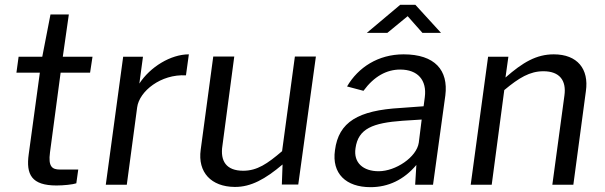

<svg xmlns="http://www.w3.org/2000/svg" viewBox="-20 -765 2504 795"><path d="M363 -530H240L265 -705H189L155 -530H57L48 -464H145L99 -127C87 -42 111 3 214 3C243 3 282 -1 296 -6L304 -63H228C196 -63 179 -75 187 -134L231 -464H353Z M505 0 548 -321C557 -387 646 -459 750 -453L762 -540C687 -540 602 -488 557 -419L572 -530H490L418 0Z M951 9C952 9 953 9 954 9C1019 9 1078 -23 1150 -84L1147 -1H1215L1288 -531H1201L1148 -139C1087 -87 1045 -58 987 -58C917 -58 891 -98 901 -162L950 -531H863L811 -145C798 -51 855 8 951 9Z M1514 10C1587 10 1652 -20 1704 -82L1699 0H1773L1824 -370C1837 -474 1781 -540 1651 -540C1546 -540 1463 -486 1417 -407L1485 -389C1529 -449 1581 -477 1637 -477C1710 -477 1748 -433 1739 -363L1734 -325L1639 -318C1463 -308 1382 -260 1367 -143C1353 -46 1413 10 1514 10ZM1806 -629 1700 -745H1637L1499 -629H1584L1668 -698L1729 -629ZM1548 -56C1484 -56 1443 -91 1452 -151C1463 -233 1524 -256 1647 -265L1726 -270L1714 -174C1705 -114 1618 -56 1548 -56Z M2016 0 2068 -392C2129 -443 2174 -470 2230 -470C2297 -470 2326 -432 2317 -369L2267 0H2354L2406 -388C2419 -479 2371 -540 2273 -540C2201 -540 2145 -507 2073 -444L2085 -530H2001L1929 0Z"/></svg>

Font: Cheyenne Sans
Style: Italic
Weight: 400
Italic angle: -8.13011°
Designer: The Public Sans project authors (U.S. Web Design System), Libre Franklin designed by Pablo Impallari and Rodrigo Fuenzal
Foundry: The Cheyenne Sans Project Authors
Version: Version 2.007